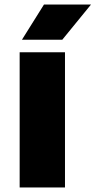

<svg xmlns="http://www.w3.org/2000/svg" viewBox="-20 -825 420 845"><path d="M66.5 0V-595H266V0ZM76.5 -650 173.5 -805H380.5L254 -650Z"/></svg>

Font: Encode Sans SC SemiExpanded ExtraBold
Style: Regular
Weight: 800
Width: 6
Designer: Multiple Designers
Foundry: Impallari Type
Version: Version 3.002